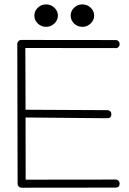

<svg xmlns="http://www.w3.org/2000/svg" viewBox="-20 -853 588 873"><path d="M354.5 -731Q332.5 -731 316.9 -746.1Q301.3 -761.2 301.3 -782.2Q301.3 -802.7 316.9 -817.9Q332.5 -833 354.5 -833Q376.5 -833 392.3 -817.9Q408.2 -802.7 408.2 -782.2Q408.2 -761.7 392.3 -746.3Q376.5 -731 354.5 -731ZM189.5 -731Q167.5 -731 151.9 -746.1Q136.2 -761.2 136.2 -782.2Q136.2 -802.7 151.9 -817.9Q167.5 -833 189.5 -833Q211.4 -833 227.3 -817.9Q243.2 -802.7 243.2 -782.2Q243.2 -761.7 227.3 -746.3Q211.4 -731 189.5 -731ZM77.1 -671.4 505.4 -670.9H505.9Q513.7 -670.9 518.8 -665.5Q523.9 -660.2 523.9 -652.3Q523.9 -644.5 518.8 -639.2Q513.7 -633.8 505.9 -633.8L505.4 -634.3L95.2 -634.8L96.2 -354L467.8 -352.1Q475.6 -352.1 481 -346.9Q486.3 -341.8 486.3 -334Q486.3 -315.4 467.3 -315.4L96.2 -318.8L96.7 -36.1L505.4 -36.6H505.9Q513.7 -36.6 518.8 -31.2Q523.9 -25.9 523.9 -18.1Q523.9 0 505.9 0H505.4L78.6 0.5Q70.8 0.5 65.4 -4.6Q60.1 -9.8 60.1 -17.6L58.6 -652.8Q58.6 -660.6 64 -666Q69.3 -671.4 77.1 -671.4Z"/></svg>

Font: Manjari Thin
Style: Regular
Weight: 100
Designer: Santhosh Thottingal <santhosh.thottingal@gmail.com>
Version: Version 2.000